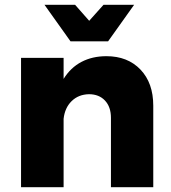

<svg xmlns="http://www.w3.org/2000/svg" viewBox="-20 -783 714 803"><path d="M621 -341V0H444V-290Q444 -336 419 -362.5Q394 -389 352 -389Q308 -388 279.5 -360Q251 -332 246 -286V0H68V-541H246V-453Q275 -500 320.5 -524Q366 -548 425 -548Q514 -548 567.5 -492Q621 -436 621 -341ZM413 -763H541L432 -610H275L166 -763H294L353 -696Z"/></svg>

Font: Gontserrat
Style: Bold
Weight: 700
Designer: Julieta Ulanovsky
Foundry: Julieta Ulanovsky
Version: Version 6.001